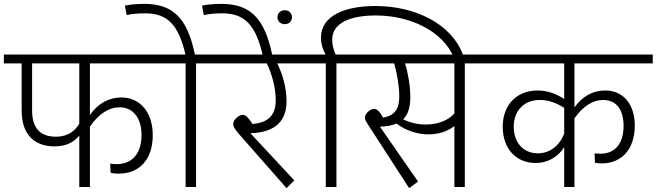

<svg xmlns="http://www.w3.org/2000/svg" viewBox="-36 -967 3396 993"><path d="M830 -639V-685H-16V-639H76V-396C76 -265 147 -210 246 -210C308 -210 348 -233 374 -266V0H429V-312C476 -380 528 -412 583 -412C652 -412 696 -357 696 -268C696 -175 649 -118 566 -118C556 -118 545 -119 534 -121L536 -73C550 -70 564 -69 578 -69C684 -69 754 -141 754 -268C754 -386 689 -463 591 -463C529 -463 471 -433 429 -372V-639ZM254 -260C180 -260 130 -296 130 -396V-639H374V-328C355 -293 317 -260 254 -260Z M1106 -685H972C933 -874 858 -947 710 -947C667 -947 634 -943 610 -938L619 -889C646 -895 674 -898 716 -898C831 -898 888 -837 923 -685H798V-639H924V0H978V-639H1106Z M1568 -685H1074V-639H1344C1370 -585 1390 -514 1390 -449C1390 -382 1362 -333 1270 -326C1249 -357 1236 -373 1219 -373C1202 -373 1170 -350 1170 -325C1170 -315 1176 -302 1198 -276L1446 6L1486 -34L1259 -278C1388 -282 1446 -341 1446 -444C1446 -512 1426 -582 1398 -639H1568Z M1324 -675 1372 -682C1333 -873 1258 -947 1109 -947C1066 -947 1033 -943 1009 -938L1018 -889C1045 -895 1073 -898 1115 -898C1232 -898 1289 -834 1324 -675ZM1437 -842C1459 -842 1474 -858 1474 -878C1474 -898 1459 -914 1437 -914C1414 -914 1399 -898 1399 -878C1399 -858 1414 -842 1437 -842Z M1906 -936C1748 -936 1624 -886 1624 -772C1624 -741 1633 -711 1648 -685H1536V-639H1649V0H1704V-639H1797V-685H1700C1690 -707 1682 -732 1682 -761C1682 -850 1778 -887 1908 -887C2082 -887 2253 -809 2312 -668L2359 -682C2300 -845 2109 -936 1906 -936Z M2504 -685H1772V-639H2003C2018 -584 2029 -519 2029 -471C2029 -409 2011 -370 1945 -359C1928 -390 1914 -404 1898 -404C1881 -404 1851 -381 1851 -358C1851 -348 1858 -337 1867 -323L2080 6L2126 -28L1929 -312C1965 -313 1992 -318 2014 -328C2064 -291 2124 -272 2179 -272C2236 -272 2280 -289 2314 -315V0H2368V-639H2504ZM2314 -380C2285 -348 2235 -323 2165 -323C2125 -323 2085 -332 2049 -350C2077 -377 2086 -418 2086 -465C2086 -519 2076 -583 2059 -639H2314Z M2935 -639H3340V-685H2472V-639H2882V-455C2843 -481 2797 -499 2744 -499C2633 -499 2564 -421 2564 -312C2564 -199 2632 -124 2735 -124C2794 -124 2849 -153 2882 -206V0H2935V-355C2979 -417 3029 -450 3083 -450C3153 -450 3189 -398 3189 -316C3189 -217 3139 -172 3069 -172C3058 -172 3049 -173 3039 -174L3041 -125C3055 -123 3066 -122 3078 -122C3171 -122 3247 -187 3247 -318C3247 -426 3189 -499 3094 -499C3030 -499 2974 -468 2935 -411ZM2746 -174C2672 -174 2621 -228 2621 -312C2621 -394 2674 -450 2756 -450C2805 -450 2846 -432 2882 -409V-276C2858 -214 2808 -174 2746 -174Z"/></svg>

Font: FiraGO Light
Style: Regular
Weight: 300
Designer: bBox Type
Foundry: bBox Type GmbH
Version: Version 1.001;PS 001.001;hotconv 1.0.88;makeotf.lib2.5.64775